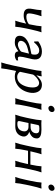

<svg xmlns="http://www.w3.org/2000/svg" viewBox="1108 -1796 923 3179"><g transform="rotate(90 1569.5 -206.5)"><path d="M129.9 -291Q144 -356.9 147.9 -423.3Q147.9 -426.8 147.9 -429.2L149.9 -432.1Q151.9 -432.1 198.2 -429.2L246.6 -432.1L248 -429.2Q225.6 -365.7 211.4 -299.3Q210.4 -295.9 210.4 -293Q194.3 -216.3 209 -196.8Q222.2 -181.6 255.4 -181.2Q328.1 -181.6 380.4 -223.1L386.2 -250Q411.6 -369.1 414.1 -429.2L417 -432.1Q434.6 -429.2 464.4 -429.2Q494.1 -429.2 512.7 -432.1L514.2 -429.2Q494.1 -375 466.3 -250L451.2 -179.2Q426.8 -63 422.9 0L420.4 2.9Q402.8 0 373 0Q343.3 0 324.2 2.9L323.2 0Q346.2 -61 371.1 -178.7Q310.1 -140.1 246.6 -137.2Q239.3 -137.2 232.9 -137.2Q133.8 -137.2 124 -210Q119.6 -242.7 129.9 -291Z M867.7 -225.1 777.8 -202.1Q682.1 -177.7 661.6 -117.2Q659.2 -109.4 657.2 -102.1Q649.9 -67.4 681.6 -49.8Q697.8 -41.5 718.3 -41Q758.8 -41.5 818.8 -80.1Q835 -91.8 838.4 -106ZM830.1 -47.9H826.2Q758.3 1 712.4 7.8Q696.3 10.3 677.7 9.8Q580.6 9.8 572.8 -59.6Q571.3 -77.6 575.7 -98.1Q591.8 -173.3 693.4 -217.8Q730 -233.4 772.5 -243.2L870.1 -264.2Q877 -268.1 879.4 -275.9Q902.8 -387.2 824.2 -393.6Q816.9 -394 808.6 -394Q751 -393.1 680.7 -309.1L667.5 -310.1L665 -377L668.9 -380.9Q751 -438.5 828.1 -439Q989.3 -439 960 -284.2Q959 -279.8 958.5 -276.9Q957.5 -272.5 947.8 -231Q927.2 -144.5 923.8 -126Q911.1 -63.5 923.8 -47.9Q931.2 -40.5 951.7 -40.5Q964.4 -41 979.5 -45.9L981.9 -21Q945.3 9.8 895.5 9.8Q838.9 9.8 831.1 -41Q830.6 -44.9 830.1 -47.9Z M1215.3 -293.9 1168.5 -75.2Q1197.8 -30.8 1252 -29.8Q1362.8 -29.8 1410.2 -173.3Q1417 -195.3 1421.9 -217.8Q1449.7 -385.7 1356.4 -393.1Q1314.9 -393.1 1258.8 -344.2Q1231.9 -319.8 1215.3 -293.9ZM1227.5 -352.1 1229 -349.1Q1307.1 -439 1382.8 -439Q1474.6 -439 1506.3 -357.4Q1527.3 -301.8 1512.7 -231Q1484.4 -98.1 1388.2 -32.2Q1325.2 9.8 1249.5 9.8Q1191.4 9.3 1155.3 -12.2L1146 32.2Q1118.7 161.1 1112.3 231.9L1109.9 234.9Q1092.3 231.9 1063.5 231.9Q1034.7 231.9 1015.6 234.9L1014.6 231.9Q1038.1 163.6 1065.9 32.2L1122.6 -234.9Q1151.9 -373 1154.8 -429.2L1157.7 -432.1Q1200.7 -427.7 1239.3 -435.1Q1245.1 -435.1 1243.7 -427.2Q1243.2 -425.8 1243.2 -424.8Z M1732.4 -597.2Q1738.8 -627.4 1771 -642.6Q1782.7 -647.9 1794.4 -647.9Q1823.7 -647.9 1833 -621.1Q1836.4 -608.9 1834.5 -597.2Q1828.1 -566.9 1796.4 -551.8Q1784.2 -546.4 1772.9 -545.9Q1743.7 -545.9 1733.9 -573.2Q1730 -585.4 1732.4 -597.2ZM1669.9 -250Q1695.3 -369.1 1697.8 -429.2L1700.7 -432.1Q1718.3 -429.2 1748 -429.2Q1777.8 -429.2 1796.4 -432.1L1797.9 -429.2Q1777.8 -375 1750 -250L1734.9 -179.2Q1710.4 -63 1706.5 0L1704.1 2.9Q1686.5 0 1656.7 0Q1627 0 1607.9 2.9L1606.4 0Q1629.4 -61 1654.8 -179.2Z M2023.9 -251H2080.6Q2149.4 -251 2175.8 -300.8Q2181.2 -312 2184.1 -323.2Q2196.8 -383.3 2150.4 -393.6Q2134.8 -397 2111.8 -397Q2063.5 -397 2055.2 -386.2Q2050.8 -379.4 2047.4 -362.8ZM2016.6 -216.8 1986.8 -77.1Q1980 -43.9 1995.6 -37.1Q2007.3 -32.2 2034.2 -32.2Q2132.8 -33.7 2152.3 -123Q2165 -182.6 2124.5 -206.5Q2106.4 -216.8 2082.5 -216.8ZM1929.2 0 1879.9 2.9 1879.4 0Q1905.3 -70.3 1928.7 -180.2L1943.4 -249Q1966.3 -356.4 1970.7 -429.2L1972.2 -432.1Q1974.1 -432.1 2020.5 -429.2Q2042 -429.2 2076.7 -430.2Q2109.4 -431.2 2127.9 -431.2Q2261.7 -431.2 2271 -365.7Q2272.9 -347.7 2268.1 -323.2Q2258.3 -276.9 2198.2 -244.6Q2177.2 -233.4 2162.6 -231L2162.1 -229Q2216.3 -212.4 2234.9 -169.9Q2244.1 -147 2239.3 -122.1Q2211.4 1.5 2071.8 2Q1990.7 2 1954.1 0.5Q1939.5 0 1929.2 0Z M2405.3 -250Q2430.7 -369.1 2433.6 -429.2L2436 -432.1Q2453.6 -429.2 2483.4 -429.2Q2513.2 -429.2 2532.2 -432.1L2533.7 -429.2Q2513.7 -375 2485.4 -250L2484.9 -248H2705.1L2705.6 -250Q2731 -369.1 2733.4 -429.2L2736.3 -432.1Q2753.9 -429.2 2783.7 -429.2Q2813.5 -429.2 2832 -432.1L2833.5 -429.2Q2813.5 -375 2785.6 -250L2770.5 -179.2Q2746.1 -63 2742.2 0L2739.7 2.9Q2722.2 0 2692.4 0Q2662.6 0 2643.6 2.9L2642.1 0Q2665 -61 2690.4 -179.2L2696.8 -209H2476.6L2470.2 -179.2Q2445.8 -63 2442.4 0L2439.5 2.9Q2421.9 0 2392.1 0Q2362.3 0 2343.8 2.9L2342.3 0Q2365.2 -61 2390.1 -179.2Z M3036.6 -597.2Q3043 -627.4 3075.2 -642.6Q3086.9 -647.9 3098.6 -647.9Q3127.9 -647.9 3137.2 -621.1Q3140.6 -608.9 3138.7 -597.2Q3132.3 -566.9 3100.6 -551.8Q3088.4 -546.4 3077.1 -545.9Q3047.9 -545.9 3038.1 -573.2Q3034.2 -585.4 3036.6 -597.2ZM2974.1 -250Q2999.5 -369.1 3002 -429.2L3004.9 -432.1Q3022.5 -429.2 3052.2 -429.2Q3082 -429.2 3100.6 -432.1L3102.1 -429.2Q3082 -375 3054.2 -250L3039.1 -179.2Q3014.6 -63 3010.7 0L3008.3 2.9Q2990.7 0 2960.9 0Q2931.2 0 2912.1 2.9L2910.6 0Q2933.6 -61 2959 -179.2Z"/></g></svg>

Font: Linux Biolinum Slanted O
Style: Slanted
Weight: 400
Designer: Philipp H. Poll
Foundry: Philipp H. Poll
Version: Version 1.0.4